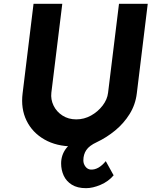

<svg xmlns="http://www.w3.org/2000/svg" viewBox="-20 -756 827 1002"><path d="M361 8Q275 8 212 -28Q149 -64 118.5 -126.5Q88 -189 98 -269L155 -736H305L248 -272Q244 -237 259.5 -205Q275 -173 306 -153Q337 -133 378 -133Q419 -133 455 -153Q491 -173 515.5 -205Q540 -237 544 -272L601 -736H751L694 -269Q687 -210 656.5 -161Q626 -112 581 -75Q536 -38 485 -14Q446 4 430.5 27Q415 50 415 81Q415 99 426 113.5Q437 128 454 129Q474 130 493.5 119Q513 108 532 85L573 159Q546 191 505 208.5Q464 226 429 226Q384 226 355 208Q326 190 312.5 160.5Q299 131 299 97Q299 54 324 20Q349 -14 408 -37L475 -17Q445 -5 420 1.5Q395 8 361 8Z"/></svg>

Font: Josefin Sans Thin
Style: Bold Italic
Weight: 700
Italic angle: -7°
Version: Version 2.000